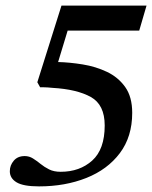

<svg xmlns="http://www.w3.org/2000/svg" viewBox="-20 -650 542 684"><path d="M119 14Q63 14 39 -0.5Q15 -15 15 -40Q15 -61 29 -77.5Q43 -94 68 -94Q84 -94 97.5 -85.5Q111 -77 124.5 -66Q138 -55 155 -46.5Q172 -38 196 -38Q264 -38 308.5 -78Q353 -118 353 -203Q353 -277 303.5 -304.5Q254 -332 167 -337Q148 -339 137 -339Q126 -339 123 -339L113 -357L199 -630H502L476 -541H221L187 -429Q228 -428 274.5 -420.5Q321 -413 361 -394Q401 -375 426 -340Q451 -305 451 -248Q451 -163 407 -104.5Q363 -46 287.5 -16Q212 14 119 14Z"/></svg>

Font: STIX Two Text Medium
Style: Italic
Weight: 500
Italic angle: -12°
Designer: Ross Mills, John Hudson & Paul Hanslow, Tiro Typeworks Ltd; with prior portions MicroPress Inc. and Coen Hoffman, Elsevi
Foundry: Tiro Typeworks Ltd
Version: Version 2.13 b171